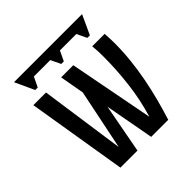

<svg xmlns="http://www.w3.org/2000/svg" viewBox="-170 -760 890 890"><g transform="rotate(-45 275.0 -314.5)"><path d="M507.3 -490.2Q508.3 -474.6 509 -459.7Q509.8 -444.8 509.8 -429.7Q509.8 -372.6 503.9 -317.4Q498 -262.2 487.8 -208.7Q477.5 -155.3 463.9 -103Q450.2 -50.8 434.1 0H322.3L277.8 -242.2L232.4 0H120.6L40 -490.2H123L182.6 -73.2L243.7 -370.1L222.2 -490.2H301.8L382.3 -71.8Q408.2 -158.2 418.7 -246.6Q429.2 -335 429.2 -418.5Q429.2 -437 428.5 -455.1Q427.7 -473.1 425.8 -490.2ZM498 -628.9 454.1 -533.7H437.5L414.1 -582.5H306.6L283.2 -533.7H266.6L243.2 -582.5H135.7L112.3 -533.7H95.7L51.8 -628.9ZM0 -490.7Z"/></g></svg>

Font: Code New Roman
Style: Regular
Weight: 400
Monospace: yes
Designer: Sam Radian
Foundry: Code New Roman
Version: Version 2.00 November 29, 2014